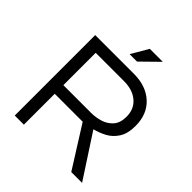

<svg xmlns="http://www.w3.org/2000/svg" viewBox="-224 -973 1117 1117"><g transform="rotate(45 334.5 -415.0)"><path d="M81 0V-662H398Q500 -662 560.5 -606Q621 -550 621 -455Q621 -391 596.5 -353Q572 -315 535 -295.5Q498 -276 461 -267L635 0H546L386 -254H156V0ZM156 -325H385Q421 -325 458 -336Q495 -347 520.5 -375.5Q546 -404 546 -455Q546 -518 503 -554.5Q460 -591 389 -591H156ZM301 -725 362 -830H469L362 -725Z"/></g></svg>

Font: Questrial
Style: Regular
Weight: 400
Designer: Joe Prince, Laura Meseguer
Foundry: Joe Prince, Laura Meseguer
Version: Version 2.000; ttfautohint (v1.8.3)